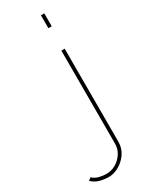

<svg xmlns="http://www.w3.org/2000/svg" viewBox="-352 -776 779 993"><g transform="rotate(-30 37.5 -280.0)"><path d="M-21 170Q-50 170 -75.5 162.5Q-101 155 -121 136L-105 124Q-87 140 -65 145Q-43 150 -22 150Q6 150 32 135Q58 120 75 94Q92 68 92 36V-519H112V36Q112 75 91.5 105Q71 135 40.5 152.5Q10 170 -21 170ZM92 -653V-730H112V-653Z"/></g></svg>

Font: Raleway Thin
Style: Regular
Weight: 100
Designer: Matt McInerney, Pablo Impallari, Rodrigo Fuenzalida
Foundry: Matt McInerney, Pablo Impallari, Rodrigo Fuenzalida
Version: Version 4.026